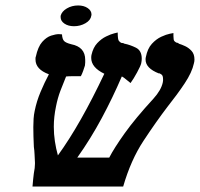

<svg xmlns="http://www.w3.org/2000/svg" viewBox="-20 -683 732 703"><path d="M202 -625Q206 -641 224.5 -652Q243 -663 266 -663Q287 -663 301 -653.5Q315 -644 315 -630Q315 -626 314 -625Q312 -609 293 -598Q274 -587 251 -587Q230 -587 216 -596.5Q202 -606 202 -620ZM690 -451Q683 -418 656 -377.5Q629 -337 594 -293Q552 -238 505.5 -167.5Q459 -97 431 0H99Q100 -16 101.5 -27.5Q103 -39 104 -49Q106 -59 107 -67.5Q108 -76 108 -83V-88Q107 -104 106.5 -118Q106 -132 104 -145Q103 -165 102.5 -183.5Q102 -202 102 -218Q102 -234 103 -248.5Q104 -263 107 -277Q114 -312 128.5 -346.5Q143 -381 159 -411Q110 -429 110 -465Q110 -467 110 -470Q110 -473 111 -475Q119 -512 134.5 -529.5Q150 -547 167 -552.5Q184 -558 195 -558Q200 -558 203.5 -557.5Q207 -557 207 -557Q208 -540 214.5 -533Q221 -526 241 -521Q292 -511 292 -464Q292 -460 292 -454.5Q292 -449 291 -443Q289 -436 284.5 -423.5Q280 -411 276 -404Q265 -404 247.5 -404Q230 -404 223 -403H222Q212 -379 201.5 -351.5Q191 -324 185 -293Q181 -274 179 -255.5Q177 -237 177 -219Q177 -192 181 -165.5Q185 -139 192 -114Q234 -172 276.5 -247Q319 -322 362 -413Q314 -436 314 -471Q314 -478 315 -482Q321 -509 336 -525Q351 -541 368.5 -549.5Q386 -558 398.5 -561Q411 -564 411 -564Q411 -538 415.5 -533Q420 -528 424 -526Q426 -526 428.5 -525.5Q431 -525 432 -525Q433 -524 434 -523.5Q435 -523 436 -523Q456 -519 477.5 -508.5Q499 -498 499 -468Q499 -464 498.5 -460Q498 -456 497 -451Q495 -442 482 -418Q469 -394 458 -379Q441 -393 435 -397.5Q429 -402 426 -403Q393 -326 352.5 -250.5Q312 -175 263 -106H380Q398 -141 436.5 -195Q475 -249 542 -322Q570 -353 576 -381Q577 -385 577 -388Q577 -391 577 -393Q577 -406 571.5 -410Q566 -414 562 -415V-414Q513 -433 513 -465Q513 -471 514 -474Q520 -505 536 -522.5Q552 -540 570.5 -548.5Q589 -557 602 -559.5Q615 -562 615 -562V-551Q615 -536 618.5 -532.5Q622 -529 626 -527Q633 -526 635 -524H633Q633 -524 633.5 -523.5Q634 -523 635 -523Q645 -520 658 -514Q671 -508 681.5 -496.5Q692 -485 692 -465Q692 -461 691.5 -458Q691 -455 690 -451Z"/></svg>

Font: Libertinus Serif Semibold Italic
Style: Regular
Weight: 600
Italic angle: -11.5°
Designer: Philipp H. Poll, Khaled Hosny
Foundry: Caleb Maclennan
Version: Version 7.051;RELEASE